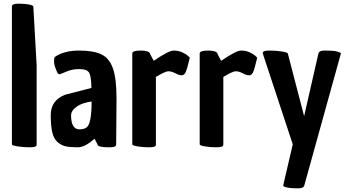

<svg xmlns="http://www.w3.org/2000/svg" viewBox="-20 -788 1893 1048"><path d="M180 0Q180 6 178 8Q174 16 141 16Q108 16 76.5 11Q45 6 45 0V-752Q45 -768 80 -768Q115 -768 138 -763.5Q161 -759 162 -752L180 -431Z M496 -31Q444 16 403.5 16Q363 16 338 10.5Q313 5 293 -13.5Q273 -32 265 -67Q257 -102 257 -160Q257 -241 336 -271L479 -308Q478 -373 466 -392Q454 -411 414 -411Q374 -411 345 -398L310 -384H309Q300 -379 293 -392Q275 -430 275 -451.5Q275 -473 278.5 -475.5Q282 -478 282 -479Q332 -512 411.5 -512Q491 -512 534 -491Q577 -470 596.5 -414.5Q616 -359 616 -250L614 0Q614 6 612 8Q608 16 574 16Q512 16 512 0ZM368 -158Q368 -86 410 -82Q439 -82 452 -92Q480 -111 480 -234Q428 -227 398 -205.5Q368 -184 368 -158Z M819 -456Q901 -512 927.5 -512Q954 -512 975.5 -502Q997 -492 1007 -482L1016 -473Q1001 -409 993 -393Q985 -377 971.5 -377Q958 -377 937 -388Q916 -399 899 -399Q882 -399 831 -368V0Q831 6 829 8Q825 16 792 16Q759 16 730.5 11Q702 6 702 0V-496Q702 -512 747 -512Q792 -512 799 -496V-494Z M1187 -456Q1269 -512 1295.5 -512Q1322 -512 1343.5 -502Q1365 -492 1375 -482L1384 -473Q1369 -409 1361 -393Q1353 -377 1339.5 -377Q1326 -377 1305 -388Q1284 -399 1267 -399Q1250 -399 1199 -368V0Q1199 6 1197 8Q1193 16 1160 16Q1127 16 1098.5 11Q1070 6 1070 0V-496Q1070 -512 1115 -512Q1160 -512 1167 -496V-494Z M1414 -499Q1414 -512 1450.5 -512Q1487 -512 1518.5 -507Q1550 -502 1551 -496L1640 -154L1718 -496Q1722 -512 1750 -512Q1805 -512 1823 -506Q1841 -500 1841 -497L1641 224Q1637 240 1609 240Q1581 240 1563 238Q1524 233 1526 224Q1526 221 1527 219L1578 0L1415 -494V-496Q1414 -498 1414 -499Z"/></svg>

Font: Chau Philomene One
Style: Regular
Weight: 400
Designer: Vicente Lamonaca
Foundry: TipoType
Version: Version 1.002